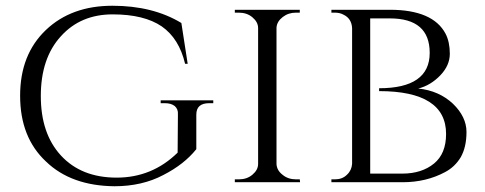

<svg xmlns="http://www.w3.org/2000/svg" viewBox="-20 -634 1688 668"><path d="M378 14C378 14 378 14 378 14C442 14 499 1 548 -25C597 -50 635 -80 663 -115C663 -115 663 -235 663 -235C663 -235 663 -235 663 -235C663 -262 678 -275 708 -275C708 -275 722 -275 722 -275C722 -275 722 -285 722 -285C722 -285 539 -285 539 -285C539 -285 539 -275 539 -275C539 -275 553 -275 553 -275C553 -275 553 -275 553 -275C568 -275 579 -272 588 -265C596 -258 600 -248 599 -236C599 -236 598 -103 598 -103C598 -103 598 -103 598 -103C539 -45 468 -16 386 -16C303 -16 239 -42 192 -93C145 -144 122 -213 122 -300C122 -387 145 -457 192 -508C238 -559 298 -584 372 -584C445 -584 502 -570 543 -542C583 -514 610 -471 624 -412C624 -412 633 -412 633 -412C633 -412 611 -554 611 -554C611 -554 611 -554 611 -554C545 -594 465 -614 371 -614C276 -614 199 -586 140 -530C80 -473 50 -397 50 -301C50 -204 80 -128 140 -72C199 -15 279 13 378 14Z M797 -10C797 -10 797 0 797 0C797 0 1024 0 1024 0C1024 0 1023 -10 1023 -10C1023 -10 1010 -10 1010 -10C1010 -10 1010 -10 1010 -10C992 -10 976 -15 963 -26C950 -36 943 -48 942 -63C942 -63 942 -538 942 -538C942 -538 942 -538 942 -538C943 -553 951 -565 964 -575C977 -585 992 -590 1010 -590C1010 -590 1023 -590 1023 -590C1023 -590 1023 -600 1023 -600C1023 -600 797 -600 797 -600C797 -600 797 -590 797 -590C797 -590 810 -590 810 -590C810 -590 810 -590 810 -590C829 -590 845 -585 858 -574C871 -563 878 -551 878 -536C878 -536 878 -64 878 -64C878 -64 878 -64 878 -64C878 -49 871 -37 858 -26C845 -15 829 -10 811 -10C811 -10 797 -10 797 -10Z M1530 -517C1501 -572 1436 -600 1337 -600C1337 -600 1133 -600 1133 -600C1133 -600 1133 -590 1133 -590C1133 -590 1145 -590 1145 -590C1145 -590 1145 -590 1145 -590C1156 -590 1166 -588 1175 -583C1175 -583 1175 -583 1175 -583C1194 -574 1204 -558 1205 -536C1205 -536 1205 -64 1205 -64C1205 -64 1205 -64 1205 -64C1204 -49 1198 -36 1187 -26C1176 -15 1162 -10 1145 -10C1145 -10 1133 -10 1133 -10C1133 -10 1133 0 1133 0C1133 0 1381 0 1381 0C1381 0 1381 0 1381 0C1436 0 1485 -12 1528 -35C1528 -35 1528 -35 1528 -35C1551 -47 1569 -64 1583 -87C1596 -110 1603 -139 1603 -175C1603 -210 1587 -243 1556 -273C1524 -303 1484 -321 1435 -326C1435 -326 1435 -326 1435 -326C1464 -333 1490 -349 1512 -372C1534 -395 1545 -420 1545 -447C1545 -474 1540 -498 1530 -517C1530 -517 1530 -517 1530 -517ZM1532 -168C1532 -122 1518 -88 1490 -65C1462 -42 1425 -30 1380 -30C1380 -30 1268 -30 1268 -30C1268 -30 1268 -570 1268 -570C1268 -570 1336 -570 1336 -570C1336 -570 1336 -570 1336 -570C1429 -570 1475 -530 1475 -450C1475 -450 1475 -450 1475 -450C1475 -368 1416 -327 1299 -327C1299 -327 1299 -317 1299 -317C1299 -317 1299 -317 1299 -317C1454 -317 1532 -267 1532 -168C1532 -168 1532 -168 1532 -168Z"/></svg>

Font: Cinzel Utterance
Style: Regular
Weight: 500
Designer: Natanael Gama
Foundry: ""
Version: ""